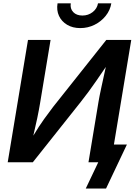

<svg xmlns="http://www.w3.org/2000/svg" viewBox="-20 -965 801 1142"><path d="M640.1 0H506.3L565.9 -359.4Q570.8 -389.6 582.5 -443.8Q594.2 -498 609.4 -566.9Q577.1 -519.5 552.7 -484.1Q528.3 -448.7 506.3 -418.9Q484.4 -389.2 460.4 -358.9L175.3 0H25.9L146.5 -727.5H280.8L217.8 -348.1Q212.4 -314.5 201.7 -262.9Q190.9 -211.4 178.2 -158.2Q211.9 -214.4 242.2 -256.6Q272.5 -298.8 295.9 -329.1L612.3 -727.5H760.7ZM457.5 -797.9Q412.1 -797.9 379.2 -817.6Q346.2 -837.4 330.8 -870.6Q315.4 -903.8 322.3 -945.3H400.9Q396 -913.6 415.5 -893.1Q435.1 -872.6 470.2 -872.6Q504.9 -872.6 531.2 -893.1Q557.6 -913.6 563 -945.3H642.1Q635.3 -903.8 608.6 -870.6Q582 -837.4 542.5 -817.6Q502.9 -797.9 457.5 -797.9ZM490.2 156.2 564.5 0H526.9L543.9 -105.5H734.9L610.8 156.2Z"/></svg>

Font: Inter Semi Bold
Style: Italic
Weight: 600
Italic angle: -9.39999°
Designer: Rasmus Andersson
Foundry: rsms
Version: Version 4.000;git-3c8e0fc